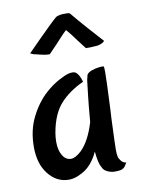

<svg xmlns="http://www.w3.org/2000/svg" viewBox="-72 -643 510 696"><g transform="rotate(-10 183.0 -295.5)"><path d="M20.5 -135.7Q20.5 -197.3 44.9 -245.6Q69.3 -293.9 104.5 -325.2Q128.9 -346.7 153.3 -359.9Q177.7 -373 190.4 -376Q196.3 -377.9 205.1 -377.9Q216.8 -377.9 222.7 -369.1L227.5 -362.3Q233.4 -352.5 237.3 -337.9Q183.6 -313.5 150.9 -276.9Q118.2 -240.2 106.4 -172.9Q103.5 -155.3 103.5 -139.6Q103.5 -109.4 115.2 -89.8Q127 -70.3 146.5 -70.3Q162.1 -70.3 183.6 -89.8Q216.8 -121.1 237.3 -189.5Q242.2 -249 246.1 -282.2L252 -333Q252.9 -342.8 254.9 -349.1Q256.8 -355.5 257.8 -360.4Q262.7 -368.2 275.9 -373Q289.1 -377.9 302.7 -379.4Q316.4 -380.9 320.3 -379.9Q322.3 -377.9 322.3 -357.4Q322.3 -331.1 317.4 -223.6L315.4 -188.5Q311.5 -92.8 311.5 -75.2Q311.5 -57.6 313.5 -49.8Q314.5 -43 319.3 -37.1Q327.1 -23.4 340.8 -22.5Q332 -6.8 327.1 -3.9L320.3 0Q311.5 2.9 293.9 2.9Q276.4 2.9 259.8 -7.8Q252.9 -12.7 249 -22.5Q239.3 -37.1 235.4 -81.1Q210.9 -28.3 170.9 -9.8Q147.5 2.9 126 2.9Q81.1 2.9 50.8 -35.2Q20.5 -73.2 20.5 -135.7ZM233.4 -589.8Q240.2 -581.1 253.9 -565.4Q265.6 -551.8 285.6 -528.8Q305.7 -505.9 337.9 -470.7Q334 -464.8 323.2 -460.9Q318.4 -459 312.5 -458Q306.6 -457 299.8 -457Q293.9 -456.1 285.6 -456.1Q277.3 -456.1 268.6 -456.1Q255.9 -472.7 245.1 -486.8Q234.4 -501 226.6 -511.7Q216.8 -523.4 209 -533.2Q199.2 -524.4 188.5 -512.7Q178.7 -502 165.5 -487.8Q152.3 -473.6 135.7 -457Q125 -457 116.7 -458.5Q108.4 -460 100.6 -461.9Q91.8 -463.9 85 -465.8Q78.1 -466.8 74.2 -468.8Q65.4 -472.7 66.4 -472.7Q117.2 -524.4 148.4 -554.7Q166 -572.3 180.7 -585Q183.6 -587.9 191.4 -589.8Q199.2 -591.8 208 -592.3Q216.8 -592.8 224.1 -592.3Q231.4 -591.8 233.4 -589.8Z"/></g></svg>

Font: BKP Parklife Text
Style: Regular
Weight: 400
Designer: Font Diner, Inc.; LA MECHKY PLUS GmbH
Foundry: Font Diner, Inc.; LA MECHKY PLUS GmbH
Version: Version 1.007